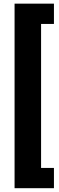

<svg xmlns="http://www.w3.org/2000/svg" viewBox="-20 -847 319 1033"><path d="M270.2 -718.2H201V56.5H270.2V165.5H58.4V-827.4H270.2Z"/></svg>

Font: Heebo
Style: Regular
Weight: 400
Designer: Oded Ezer
Foundry: Ezer Type House
Version: Version 3.100